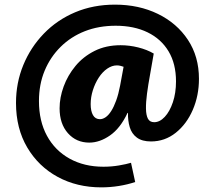

<svg xmlns="http://www.w3.org/2000/svg" viewBox="-20 -652 923 828"><path d="M417 156Q312 156 229 111Q146 66 97.5 -16Q49 -98 49 -208Q49 -295 80.5 -371.5Q112 -448 169 -507Q226 -566 304 -599Q382 -632 476 -632Q579 -632 661 -592Q743 -552 790.5 -480Q838 -408 838 -312Q838 -240 811.5 -178.5Q785 -117 738 -79.5Q691 -42 631 -42Q593 -42 570.5 -58.5Q548 -75 539.5 -103.5Q531 -132 532 -165H530Q499 -99 454.5 -68Q410 -37 365 -37Q309 -37 273 -77.5Q237 -118 237 -185Q237 -231 254.5 -279Q272 -327 305.5 -367.5Q339 -408 388 -432.5Q437 -457 500 -457Q538 -457 576 -447.5Q614 -438 643 -421Q635 -373 627 -329.5Q619 -286 614 -248.5Q609 -211 609.5 -183Q610 -155 618 -140Q626 -125 645 -125Q669 -125 690.5 -148Q712 -171 725.5 -211Q739 -251 739 -301Q739 -377 707 -430.5Q675 -484 616.5 -512.5Q558 -541 479 -541Q406 -541 346 -517.5Q286 -494 241.5 -450Q197 -406 172.5 -347Q148 -288 148 -216Q148 -130 182.5 -66.5Q217 -3 280 32Q343 67 426 67Q461 67 493 61.5Q525 56 545 50L563 133Q530 144 492.5 150Q455 156 417 156ZM411 -138Q423 -138 435.5 -146.5Q448 -155 459.5 -173Q471 -191 481 -218.5Q491 -246 498 -283L513 -364Q508 -366 500 -368Q492 -370 484 -370Q463 -370 442.5 -356Q422 -342 406 -317.5Q390 -293 380.5 -263Q371 -233 371 -203Q371 -173 381 -155.5Q391 -138 411 -138Z"/></svg>

Font: Murecho Thin ExtraBold
Style: Regular
Weight: 800
Version: Version 1.010